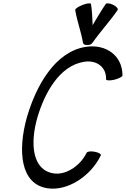

<svg xmlns="http://www.w3.org/2000/svg" viewBox="-20 -1102 751 1146"><path d="M533 -848C579 -914 636 -975 682 -1042C687 -1050 675 -1063 656 -1073C636 -1083 616 -1085 611 -1078C583 -1037 558 -994 533 -952C531 -994 530 -1037 523 -1078C522 -1085 500 -1083 474 -1073C448 -1063 428 -1050 429 -1042C440 -975 464 -914 475 -848C477 -837 487 -832 501 -834C513 -832 526 -837 533 -848ZM711 -651C712 -768 614 -842 490 -822C308 -792 195 -591 140 -400C86 -206 99 -2 265 22C383 39 521 -49 582 -175C585 -182 569 -192 546 -196C522 -201 501 -198 497 -190C459 -112 374 -56 301 -67C171 -86 159 -247 203 -400C247 -551 337 -710 481 -733C558 -746 616 -700 613 -629C613 -621 635 -620 662 -626C689 -633 711 -644 711 -651Z"/></svg>

Font: Nupuram Condensed Oblique
Style: Regular
Weight: 400
Width: 3
Designer: Santhosh Thottingal (santhosh.thottingal@gmail.com)
Foundry: SMC
Version: Version 1.000